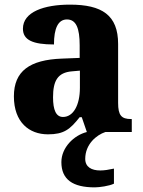

<svg xmlns="http://www.w3.org/2000/svg" viewBox="-20 -570 616 829"><path d="M187 10C256 10 282 -11 324 -64H333L355 0C299 14 245 67 245 130C245 205 294 239 389 239C409 239 452 233 472 223V158C449 163 430 166 413 166C375 166 348 151 348 116C348 53 396 13 435 0H549V-56H546C504 -56 490 -72 490 -126V-380C490 -505 420 -550 282 -550C171 -550 79 -519 79 -446C79 -397 122 -378 213 -378C213 -448 231 -486 269 -486C309 -486 324 -448 324 -374V-320L248 -317C108 -312 40 -263 40 -154C40 -42 106 10 187 10ZM252 -65C222 -65 209 -95 209 -150C209 -221 229 -257 291 -262L325 -265V-191C325 -115 296 -65 252 -65Z"/></svg>

Font: Noto Serif Georgian SemiCondensed ExtraBold
Style: Regular
Weight: 800
Width: 4
Designer: Monotype Design Team, Akaki Razmadze
Foundry: Google LLC
Version: Version 2.003